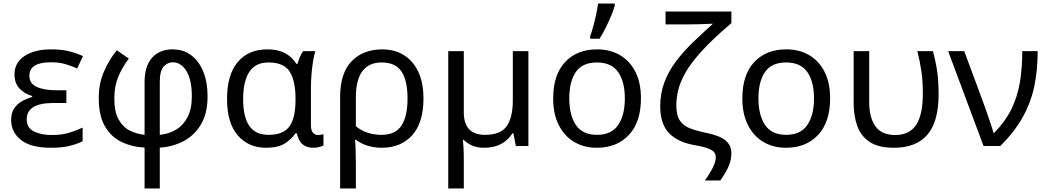

<svg xmlns="http://www.w3.org/2000/svg" viewBox="-20 -825 5925 1085"><path d="M355 -315V-243H282Q131 -243 131 -151Q131 -102 172 -82Q213 -62 273 -62Q329 -62 371.5 -75Q414 -88 447 -104V-27Q416 -11 373 -0.5Q330 10 268 10Q153 10 98 -34.5Q43 -79 43 -146Q43 -186 59.5 -211.5Q76 -237 103 -252.5Q130 -268 162 -277V-282Q117 -296 89.5 -325.5Q62 -355 62 -404Q62 -472 119.5 -509Q177 -546 268 -546Q326 -546 367.5 -536Q409 -526 449 -508L416 -438Q383 -453 348.5 -463Q314 -473 267 -473Q146 -473 146 -397Q146 -353 187.5 -334Q229 -315 299 -315Z M640 -541 708 -494Q671 -445 648.5 -391.5Q626 -338 626 -268Q626 -195 649.5 -151.5Q673 -108 712 -88Q751 -68 797 -63V-361Q797 -452 839.5 -499Q882 -546 955 -546Q1017 -546 1061 -512.5Q1105 -479 1129 -419.5Q1153 -360 1153 -281Q1153 -184 1115.5 -121.5Q1078 -59 1016.5 -27Q955 5 883 9V240H797V9Q723 5 664.5 -24Q606 -53 572 -113Q538 -173 538 -271Q538 -352 567 -419.5Q596 -487 640 -541ZM956 -473Q927 -473 905 -449Q883 -425 883 -362V-63Q934 -68 975 -92.5Q1016 -117 1040 -163.5Q1064 -210 1064 -280Q1064 -374 1033.5 -423.5Q1003 -473 956 -473Z M1483 10Q1385 10 1324 -59.5Q1263 -129 1263 -266Q1263 -402 1323 -474Q1383 -546 1491 -546Q1550 -546 1589.5 -525.5Q1629 -505 1655 -464H1661Q1666 -481 1674 -501Q1682 -521 1693 -536H1762Q1755 -514 1749 -478Q1743 -442 1740 -402Q1737 -362 1737 -326V-118Q1737 -87 1749 -74.5Q1761 -62 1778 -62Q1786 -62 1795 -64Q1804 -66 1808 -67V-3Q1801 1 1785 5.5Q1769 10 1752 10Q1715 10 1691.5 -8Q1668 -26 1657 -72H1650Q1627 -38 1589 -14Q1551 10 1483 10ZM1498 -63Q1581 -63 1615.5 -110.5Q1650 -158 1650 -261V-267Q1650 -367 1617.5 -419.5Q1585 -472 1497 -472Q1424 -472 1389 -419Q1354 -366 1354 -265Q1354 -165 1388.5 -114Q1423 -63 1498 -63Z M2373 -268Q2373 -132 2309.5 -61Q2246 10 2136 10Q2096 10 2058 -1.5Q2020 -13 1991 -35H1986Q1988 -19 1989.5 17Q1991 53 1991 98V240H1902V-275Q1902 -412 1967 -479Q2032 -546 2141 -546Q2209 -546 2261.5 -514Q2314 -482 2343.5 -420Q2373 -358 2373 -268ZM2137 -472Q1991 -472 1991 -274V-112Q2020 -87 2057.5 -75Q2095 -63 2135 -63Q2214 -63 2248.5 -115Q2283 -167 2283 -268Q2283 -371 2248.5 -421.5Q2214 -472 2137 -472Z M2966 -536V0H2895L2881 -72H2876Q2851 -32 2811 -11Q2771 10 2715 10Q2676 10 2648 -2.5Q2620 -15 2600 -35H2596Q2598 -17 2599.5 13Q2601 43 2601 84V240H2513V-536H2601V-190Q2601 -63 2721 -63Q2810 -63 2844 -113Q2878 -163 2878 -257V-536Z M3602 -269Q3602 -136 3534.5 -63Q3467 10 3352 10Q3281 10 3225.5 -22.5Q3170 -55 3138 -117.5Q3106 -180 3106 -269Q3106 -402 3173 -474Q3240 -546 3355 -546Q3428 -546 3483.5 -513.5Q3539 -481 3570.5 -419.5Q3602 -358 3602 -269ZM3197 -269Q3197 -174 3234.5 -118.5Q3272 -63 3354 -63Q3435 -63 3473 -118.5Q3511 -174 3511 -269Q3511 -364 3473 -418Q3435 -472 3353 -472Q3271 -472 3234 -418Q3197 -364 3197 -269ZM3315 -606V-620Q3324 -645 3333 -677.5Q3342 -710 3349 -744Q3356 -778 3360 -805H3454V-794Q3449 -772 3435 -738.5Q3421 -705 3403.5 -669.5Q3386 -634 3368 -606Z M4113 40Q4113 84 4093.5 123.5Q4074 163 4050 195H3963Q3987 163 4006 126.5Q4025 90 4025 63Q4025 49 4017 37Q4009 25 3983.5 14.5Q3958 4 3904 -5Q3809 -22 3760 -73.5Q3711 -125 3711 -224Q3711 -299 3735 -361.5Q3759 -424 3800.5 -479Q3842 -534 3896 -586Q3950 -638 4009 -691Q4005 -691 3982.5 -690Q3960 -689 3927.5 -688Q3895 -687 3861 -687H3741V-760H4113V-694Q4010 -607 3947.5 -538.5Q3885 -470 3854 -415Q3823 -360 3812.5 -315Q3802 -270 3802 -230Q3802 -173 3822 -143.5Q3842 -114 3880 -99.5Q3918 -85 3972 -74Q4049 -58 4081 -30.5Q4113 -3 4113 40Z M4671 -269Q4671 -136 4603.5 -63Q4536 10 4421 10Q4350 10 4294.5 -22.5Q4239 -55 4207 -117.5Q4175 -180 4175 -269Q4175 -402 4242 -474Q4309 -546 4424 -546Q4497 -546 4552.5 -513.5Q4608 -481 4639.5 -419.5Q4671 -358 4671 -269ZM4266 -269Q4266 -174 4303.5 -118.5Q4341 -63 4423 -63Q4504 -63 4542 -118.5Q4580 -174 4580 -269Q4580 -364 4542 -418Q4504 -472 4422 -472Q4340 -472 4303 -418Q4266 -364 4266 -269Z M5032 10Q4943 10 4893.5 -23.5Q4844 -57 4824 -114.5Q4804 -172 4804 -243V-536H4892V-246Q4892 -161 4927 -111.5Q4962 -62 5039 -62Q5119 -62 5157 -119Q5195 -176 5195 -296Q5195 -366 5187 -421Q5179 -476 5164 -536H5252Q5268 -477 5276 -421.5Q5284 -366 5284 -292Q5284 -137 5220.5 -63.5Q5157 10 5032 10Z M5338 -536H5429L5536 -247Q5545 -223 5556.5 -190Q5568 -157 5578.5 -125.5Q5589 -94 5594 -74H5598Q5660 -137 5694.5 -206.5Q5729 -276 5743 -357.5Q5757 -439 5757 -536H5844Q5844 -431 5825.5 -340.5Q5807 -250 5761.5 -166.5Q5716 -83 5633 0H5538Z"/></svg>

Font: Noto IKEA Simplified Chinese
Style: Regular
Weight: 400
Designer: Monotype Design Team
Foundry: Monotype Imaging Inc.
Version: Version 1.100